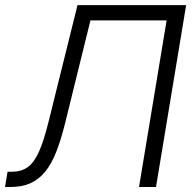

<svg xmlns="http://www.w3.org/2000/svg" viewBox="-20 -748 778 768"><path d="M0 0 10.3 -61H27.3Q64.5 -61 90.1 -78.9Q115.7 -96.7 135.3 -139.9Q154.8 -183.1 173.8 -259.3L290 -727.5H724.6L604 0H536.1L646.5 -666.5H341.8L240.2 -254.4Q224.1 -189.5 205.3 -141.4Q186.5 -93.3 161.4 -62Q136.2 -30.8 102.3 -15.4Q68.4 0 22 0Z"/></svg>

Font: Inter 20pt Light
Style: Italic
Weight: 300
Italic angle: -9.3988°
Version: Version 4.001;git-66647c0bb